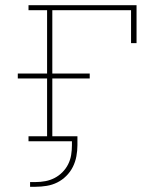

<svg xmlns="http://www.w3.org/2000/svg" viewBox="-20 -540 640 734"><path d="M95 174V156H116Q135 156 153.5 152.5Q172 149 188.5 140.5Q205 132 218.5 118.5Q232 105 240.5 88Q249 71 252 52.5Q255 34 255 15V0H89V-19H160V-240H48V-259H160V-501H89V-520H502V-375H481V-501H180V-259H323V-240H180V-19H276V15Q276 36 272 57.5Q268 79 258.5 98Q249 117 233.5 132.5Q218 148 199 157.5Q180 167 158.5 170.5Q137 174 116 174Z"/></svg>

Font: Iosevka Etoile Thin
Style: Regular
Weight: 100
Designer: Belleve Invis
Foundry: Belleve Invis
Version: Version 22.1.2; ttfautohint (v1.8.4)